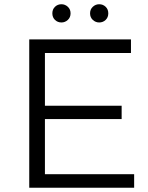

<svg xmlns="http://www.w3.org/2000/svg" viewBox="-20 -886 699 906"><path d="M192 -64H613V0H118V-700H598V-636H192V-387H554V-324H192ZM270 -780Q252 -780 239.5 -792Q227 -804 227 -823Q227 -842 239.5 -854Q252 -866 270 -866Q287 -866 300 -854Q313 -842 313 -823Q313 -804 300 -792Q287 -780 270 -780ZM448 -780Q431 -780 418 -792Q405 -804 405 -823Q405 -842 418 -854Q431 -866 448 -866Q466 -866 478.5 -854Q491 -842 491 -823Q491 -804 478.5 -792Q466 -780 448 -780Z"/></svg>

Font: Modern
Style: Small
Weight: 400
Designer: Julieta Ulanovsky
Foundry: Julieta Ulanovsky
Version: Version 8.000